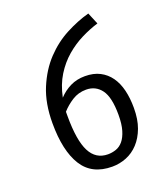

<svg xmlns="http://www.w3.org/2000/svg" viewBox="-135 -819 809 925"><g transform="rotate(-20 270.0 -356.5)"><path d="M450 -663Q407 -650 363 -628Q319 -606 280.5 -573Q242 -540 213 -493.5Q184 -447 171 -384Q197 -412 230.5 -428.5Q264 -445 306 -445Q350 -445 382 -428.5Q414 -412 435 -382.5Q456 -353 466 -312Q476 -271 476 -221Q476 -162 460 -119Q444 -76 417 -47Q390 -18 355 -4Q320 10 282 10Q178 10 130 -67Q82 -144 82 -285Q82 -387 113.5 -462.5Q145 -538 194.5 -590.5Q244 -643 305 -675Q366 -707 425 -723ZM289 -382Q249 -382 217 -361.5Q185 -341 162 -315V-292Q162 -168 191.5 -110.5Q221 -53 283 -53Q304 -53 324.5 -60Q345 -67 360.5 -85.5Q376 -104 385.5 -135.5Q395 -167 395 -215Q395 -305 366.5 -343.5Q338 -382 289 -382Z"/></g></svg>

Font: Carrois Gothic SC
Style: Regular
Weight: 400
Designer: Ralph du Carrois
Foundry: Ralph du Carrois
Version: Version 1.001